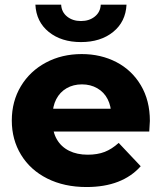

<svg xmlns="http://www.w3.org/2000/svg" viewBox="-20 -775 677 804"><path d="M29.4 -270.4Q29.4 -350.7 67.5 -414.1Q105.6 -477.4 172.3 -513Q239 -548.6 322.1 -548.6Q402.4 -548.6 467.4 -514.9Q532.3 -481.2 569.9 -417.7Q607.6 -354.1 607.6 -268.7Q607.1 -258.3 605 -224.1H172V-319.8H512.6L445.8 -292.1Q445.8 -330.2 430.8 -359.7Q415.8 -389.1 387.4 -405.4Q359.1 -421.7 323.2 -421.7Q286.8 -421.7 258.7 -405.4Q230.7 -389.1 215.4 -359.4Q200.2 -329.8 200.2 -290.8V-263.9Q200.2 -222.2 218.2 -191.2Q236.2 -160.2 269.3 -143.7Q302.4 -127.2 347.4 -127.2Q387.9 -127.2 418.2 -138.9Q448.4 -150.6 477 -176.6L569.2 -78.9Q531 -35.8 474.2 -13.8Q417.4 8.2 342.2 8.2Q249 8.2 178 -27.4Q107 -63 68.2 -126.7Q29.4 -190.3 29.4 -270.4ZM128.2 -755.4H236.1Q237.7 -724.3 261.1 -705.6Q284.4 -686.9 319 -686.9Q353.6 -686.9 376.9 -705.6Q400.3 -724.3 401.9 -755.4H509.8Q506.2 -683.7 453.7 -641.2Q401.1 -598.8 319 -598.8Q236.9 -598.8 184.3 -641.2Q131.8 -683.7 128.2 -755.4Z"/></svg>

Font: iiserrat Thin
Style: Regular
Weight: 100
Designer: Akira Ohta
Foundry: Akira Ohta
Version: Version 1.200;Glyphs 3.3.1 (3343)